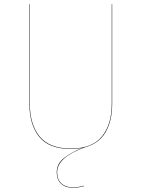

<svg xmlns="http://www.w3.org/2000/svg" viewBox="-20 -700 674 914"><path d="M514 -680V-206Q514 -126 483 -71.5Q452 -17 385 1Q252 49 252 120Q252 155 272.5 173.5Q293 192 327 192Q351 192 380 184V186Q351 194 327 194Q292 194 271 175Q250 156 250 120Q250 80 284.5 52.5Q319 25 374 3Q349 9 317 9Q213 9 166.5 -49Q120 -107 120 -206V-680H122V-206Q122 -108 168.5 -50.5Q215 7 317 7Q419 7 465.5 -50.5Q512 -108 512 -206V-680Z"/></svg>

Font: FiraGO Two
Style: Regular
Weight: 100
Designer: bBox Type
Foundry: bBox Type GmbH
Version: Version 1.001